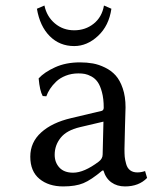

<svg xmlns="http://www.w3.org/2000/svg" viewBox="-20 -666 553 696"><path d="M355 -225.1 270 -205.1Q221.7 -193.8 200 -166.7Q178.2 -139.6 178.2 -105Q178.2 -77.1 195.3 -58.6Q212.4 -40 245.1 -40Q284.7 -40 337.9 -80.1Q352.1 -90.8 352.1 -106ZM355 -47.9H351.1Q310.5 -13.7 282.2 -2Q253.9 9.8 209 9.8Q156.2 9.8 123 -17.6Q89.8 -44.9 89.8 -98.1Q89.8 -150.4 129.4 -186Q168.9 -221.7 237.8 -237.8L349.1 -264.2Q356 -266.6 356 -275.9Q356 -308.1 349.6 -331.8Q343.3 -355.5 334.2 -368.4Q325.2 -381.3 311.8 -388.7Q298.3 -396 287.8 -397.9Q277.3 -399.9 264.2 -399.9Q239.3 -399.9 218.3 -391.6Q197.3 -383.3 183.6 -370.1Q169.9 -356.9 161.4 -343.8Q152.8 -330.6 147.9 -316.9L134.8 -317.9Q124 -336.9 120.1 -381.8Q140.6 -404.3 179.7 -422.1Q218.8 -439.9 270 -439.9Q294.9 -439.9 316.7 -436Q338.4 -432.1 360.8 -421.1Q383.3 -410.2 399.2 -392.6Q415 -375 425 -345.5Q435.1 -315.9 435.1 -276.9Q435.1 -273.4 433.1 -208Q431.2 -142.6 431.2 -126Q431.2 -108.9 432.1 -97.9Q433.1 -86.9 437.3 -71.8Q441.4 -56.6 451.7 -48.8Q461.9 -41 478 -41Q491.7 -41 505.9 -45.9L513.2 -21Q483.4 9.8 433.1 9.8Q404.3 9.8 383.8 -4.9Q363.3 -19.5 355 -47.9ZM141.1 -646Q149.4 -606 179 -581.1Q208.5 -556.2 249 -556.2Q289.6 -556.2 319.6 -580.1Q349.6 -604 356.9 -646L383.8 -634.3Q375 -572.8 335.4 -535.9Q295.9 -499 249 -499Q196.3 -499 160.4 -534.9Q124.5 -570.8 113.8 -634.3Z"/></svg>

Font: Linear Smooth
Style: Regular
Weight: 400
Designer: Philipp H. Poll, Flanker
Foundry: Philipp H. Poll, reworked by Flanker
Version: Version 1.061 | FøM Fix